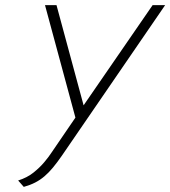

<svg xmlns="http://www.w3.org/2000/svg" viewBox="-20 -720 666 751"><path d="M577 -700 307 -308 201 -700H156L275 -260L180 -121Q171 -107 153.5 -86Q136 -65 111 -45Q86 -25 51 -14L73 11Q98 4 117.5 -6Q137 -16 154 -30.5Q171 -45 187.5 -65Q204 -85 222 -111L626 -700Z"/></svg>

Font: Advent Pro Light
Style: Italic
Weight: 300
Italic angle: -12°
Version: Version 3.000